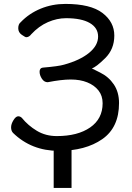

<svg xmlns="http://www.w3.org/2000/svg" viewBox="-20 -739 667 971"><path d="M276.4 23.9Q139.2 23.9 45.9 -66.9Q36.1 -77.1 36.1 -95.2Q36.1 -111.8 48.1 -131.3Q60.1 -150.9 72.3 -150.9Q82 -150.9 90.3 -143.1Q122.1 -104 166.5 -77.4Q210.9 -50.8 267.1 -50.8Q373 -50.8 436 -94.5Q499 -138.2 499 -216.8Q499 -254.9 478 -281.5Q457 -308.1 421.1 -322.5Q385.3 -336.9 337.9 -336.9Q291 -336.9 221.2 -323.2Q203.1 -323.2 191.7 -341.1Q180.2 -358.9 180.2 -376Q180.2 -395 196.3 -397Q277.3 -403.8 304.2 -412.1Q384.3 -434.1 430.2 -471.4Q476.1 -508.8 476.1 -554.2Q476.1 -598.1 434.1 -622.6Q392.1 -647 314 -647Q268.1 -647 222.2 -627Q176.3 -606.9 138.2 -565.9Q127 -550.8 112.3 -550.8Q107.9 -550.8 90.1 -563Q72.3 -575.2 72.3 -596.2Q72.3 -617.2 85 -627Q127 -670.9 185.5 -695.1Q244.1 -719.2 311 -719.2Q438 -719.2 498 -673.6Q558.1 -627.9 558.1 -559.1Q558.1 -490.2 511.7 -444.6Q465.3 -398.9 444.3 -393.1L486.3 -372.1Q529.3 -351.1 555.7 -312Q582 -272.9 582 -217.8Q582 -94.2 497.1 -35.2Q412.1 23.9 276.4 23.9ZM341.8 -39.1V211.4H251.5V-39.1Z"/></svg>

Font: LXGW WenKai GB Screen
Style: Regular
Weight: 400
Designer: LXGW / Fontworks Inc.
Foundry: LXGW / Fontworks Inc.
Version: Version 1.321;February 19, 2024;FontCreator 14.0.0.2901 64-b